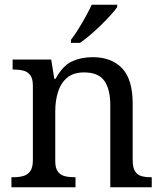

<svg xmlns="http://www.w3.org/2000/svg" viewBox="-20 -786 685 806"><path d="M28 0V-42H36Q59 -42 77.5 -47Q96 -52 107 -67.5Q118 -83 118 -114V-426Q118 -456 107 -470.5Q96 -485 78 -489.5Q60 -494 38 -494H33V-536H195L208 -455H213Q244 -511 282.5 -528.5Q321 -546 369 -546Q448 -546 492.5 -499.5Q537 -453 537 -350V-114Q537 -83 546.5 -67.5Q556 -52 573 -47Q590 -42 612 -42H617V0H443V-345Q443 -410 418.5 -446Q394 -482 333 -482Q288 -482 261.5 -459.5Q235 -437 223.5 -400Q212 -363 212 -320V-109Q212 -80 223 -65.5Q234 -51 252 -46.5Q270 -42 292 -42H297V0ZM278 -619Q293 -638 309 -664Q325 -690 340 -717Q355 -744 365 -766H472V-756Q463 -743 445 -723Q427 -703 404.5 -681Q382 -659 359 -639.5Q336 -620 316 -606H278Z"/></svg>

Font: Noto Serif Myanmar
Style: Regular
Weight: 400
Designer: Ben Mitchell and the Monotype Design Team
Foundry: Monotype Imaging Inc.
Version: Version 2.106